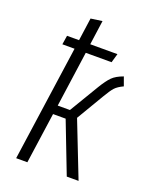

<svg xmlns="http://www.w3.org/2000/svg" viewBox="-140 -823 721 902"><g transform="rotate(20 221.0 -372.0)"><path d="M337 -411 257 -276 365 0H306L208 -254H145L109 0H53L135 -577H74L81 -622H141L157 -736L214 -744L197 -622H333L320 -577H191L152 -299H213L301 -446Q324 -484 342.5 -502.5Q361 -521 397 -534L413 -490Q385 -477 371.5 -462Q358 -447 337 -411Z"/></g></svg>

Font: Fira Sans Extra Condensed Light
Style: Italic
Weight: 300
Width: 3
Italic angle: -8°
Designer: Carrois Corporate & Edenspiekermann AG
Foundry: Carrois Corporate GbR & Edenspiekermann AG
Version: Version 4.203